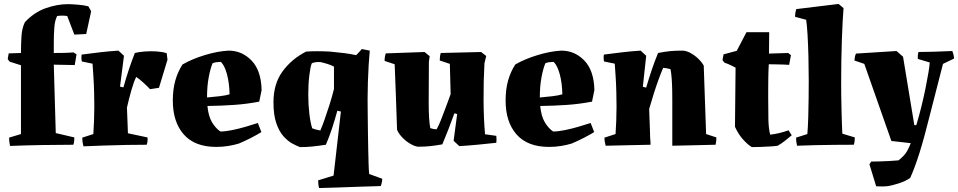

<svg xmlns="http://www.w3.org/2000/svg" viewBox="-20 -732 4845 971"><path d="M31 6Q26 -13 26 -36L86 -54V-402L29 -420L19 -433L24 -462L86 -464Q86 -505 88.5 -547.5Q91 -590 106 -620Q153 -670 211 -690.5Q269 -711 324 -711Q341 -711 372.5 -708.5Q404 -706 427 -700L441 -675L416 -560L356 -557L320 -651Q307 -653 294.5 -653Q282 -653 269 -651Q258 -630 255 -595.5Q252 -561 252 -512V-464Q277 -464 302 -464.5Q327 -465 352 -467L367 -457L358 -403L252 -405L262 -59L356 -37Q356 -28 355 -18.5Q354 -9 351 0Q277 0 192 1.5Q107 3 31 6Z M402 8Q396 -14 396 -36L452 -54Q454 -83 455.5 -119.5Q457 -156 457 -192Q457 -225 456 -265Q455 -305 452.5 -344Q450 -383 448 -410L394 -421Q390 -437 393 -456Q439 -462 485.5 -467.5Q532 -473 579 -476L607 -450L587 -294L604 -290Q618 -339 631.5 -380Q645 -421 662 -464Q680 -469 710.5 -471.5Q741 -474 771.5 -472Q802 -470 823 -463L827 -430L784 -288L739 -281Q724 -297 704 -315Q684 -333 669 -343Q657 -320 644.5 -276Q632 -232 622 -188L627 -58L726 -37Q727 -28 726 -18.5Q725 -9 722 0Q675 0 619 1Q563 2 506.5 4Q450 6 402 8Z M1074 11Q965 11 909.5 -52Q854 -115 854 -223Q854 -280 866.5 -324.5Q879 -369 903 -406Q952 -434 1016 -453.5Q1080 -473 1136 -476Q1204 -476 1252.5 -425.5Q1301 -375 1303 -276L1291 -218Q1229 -206 1164.5 -201.5Q1100 -197 1029 -196Q1034 -145 1051.5 -115Q1069 -85 1094 -67Q1120 -67 1154 -74Q1188 -81 1222.5 -91Q1257 -101 1284 -110L1302 -64Q1279 -50 1250 -35Q1221 -20 1188 -6Q1165 1 1135.5 6Q1106 11 1074 11ZM1027 -239Q1061 -242 1091 -245.5Q1121 -249 1141 -255Q1140 -311 1128 -356Q1116 -401 1097 -419Q1087 -419 1075 -417.5Q1063 -416 1055 -412Q1044 -386 1035.5 -341Q1027 -296 1027 -239Z M1594 219Q1591 210 1590 200Q1589 190 1589 180L1667 156L1704 -168L1686 -172Q1673 -125 1659.5 -83.5Q1646 -42 1628 0Q1588 6 1558.5 9Q1529 12 1497 12Q1481 6 1458.5 -6Q1436 -18 1414 -42.5Q1392 -67 1377.5 -108.5Q1363 -150 1363 -215Q1363 -308 1409 -371Q1455 -434 1528 -471Q1552 -473 1584 -473Q1616 -473 1650 -471Q1685 -468 1720 -463.5Q1755 -459 1781 -453L1791 -463L1810 -484L1850 -476Q1847 -446 1844.5 -404Q1842 -362 1840.5 -316.5Q1839 -271 1839 -232Q1839 -209 1839.5 -169Q1840 -129 1840.5 -81.5Q1841 -34 1842 12.5Q1843 59 1844 95Q1845 131 1847 148L1913 172Q1913 189 1906 209Q1861 210 1805.5 212Q1750 214 1694.5 216Q1639 218 1594 219ZM1600 -72Q1609 -92 1621.5 -127.5Q1634 -163 1647 -204Q1660 -245 1669 -282V-395Q1657 -402 1638 -408Q1619 -414 1601 -418Q1589 -419 1577 -417.5Q1565 -416 1557 -412Q1550 -397 1544.5 -352Q1539 -307 1539 -255Q1539 -203 1544.5 -156.5Q1550 -110 1559 -83Q1577 -76 1600 -72Z M2093 10Q2074 7 2052 -6.5Q2030 -20 2012.5 -39Q1995 -58 1988 -76Q1986 -148 1982.5 -237Q1979 -326 1976 -407L1925 -424Q1925 -445 1931 -462L2127 -469L2153 -448L2149 -419Q2148 -297 2148 -212Q2148 -127 2156 -84Q2173 -78 2188 -78Q2198 -95 2209.5 -124Q2221 -153 2234 -188Q2247 -223 2259 -256Q2258 -295 2257 -332.5Q2256 -370 2255 -409L2204 -426Q2204 -435 2205 -444.5Q2206 -454 2209 -464L2413 -469L2439 -449L2430 -412Q2425 -324 2425.5 -227.5Q2426 -131 2433 -53L2490 -45Q2491 -36 2491 -27Q2491 -18 2490 -10Q2445 -5 2398.5 -0.5Q2352 4 2303 7L2274 -20L2292 -155L2278 -159Q2262 -115 2248 -78.5Q2234 -42 2217 -2Q2184 4 2156 7Q2128 10 2093 10Z M2757 11Q2648 11 2592.5 -52Q2537 -115 2537 -223Q2537 -280 2549.5 -324.5Q2562 -369 2586 -406Q2635 -434 2699 -453.5Q2763 -473 2819 -476Q2887 -476 2935.5 -425.5Q2984 -375 2986 -276L2974 -218Q2912 -206 2847.5 -201.5Q2783 -197 2712 -196Q2717 -145 2734.5 -115Q2752 -85 2777 -67Q2803 -67 2837 -74Q2871 -81 2905.5 -91Q2940 -101 2967 -110L2985 -64Q2962 -50 2933 -35Q2904 -20 2871 -6Q2848 1 2818.5 6Q2789 11 2757 11ZM2710 -239Q2744 -242 2774 -245.5Q2804 -249 2824 -255Q2823 -311 2811 -356Q2799 -401 2780 -419Q2770 -419 2758 -417.5Q2746 -416 2738 -412Q2727 -386 2718.5 -341Q2710 -296 2710 -239Z M3043 5Q3037 -15 3037 -36L3093 -54Q3095 -83 3096.5 -119.5Q3098 -156 3098 -192Q3098 -225 3097 -265Q3096 -305 3093.5 -344Q3091 -383 3089 -410L3035 -421Q3031 -437 3034 -456Q3080 -462 3126.5 -467.5Q3173 -473 3220 -476L3248 -450L3231 -293L3248 -289Q3262 -337 3276 -378.5Q3290 -420 3308 -464Q3343 -471 3370 -473.5Q3397 -476 3430 -476Q3450 -476 3472 -464Q3494 -452 3512 -434.5Q3530 -417 3539 -400Q3542 -313 3545 -227Q3548 -141 3551 -54L3603 -37Q3603 -28 3602 -18.5Q3601 -9 3599 0Q3550 1 3492.5 2.5Q3435 4 3380 5V-224Q3380 -247 3379.5 -276Q3379 -305 3377 -333.5Q3375 -362 3371 -382Q3355 -387 3334 -389Q3325 -369 3312.5 -335Q3300 -301 3287 -260.5Q3274 -220 3263 -181L3267 -71L3268 -35Q3269 -26 3269.5 -17.5Q3270 -9 3270 0Q3213 1 3153.5 2.5Q3094 4 3043 5Z M3782 12Q3761 -1 3737.5 -27Q3714 -53 3697 -91Q3698 -166 3698.5 -240.5Q3699 -315 3700 -390Q3687 -397 3673 -403.5Q3659 -410 3644 -415L3634 -428L3639 -457L3706 -475L3755 -569H3870L3869 -461L3966 -464L3980 -453L3971 -404Q3963 -405 3943.5 -405.5Q3924 -406 3902.5 -406.5Q3881 -407 3868 -407Q3866 -374 3865.5 -337.5Q3865 -301 3865 -272Q3865 -243 3865 -235Q3865 -174 3866 -128Q3867 -82 3875 -51Q3901 -54 3923 -59.5Q3945 -65 3968 -73L3984 -48Q3973 -38 3952.5 -22Q3932 -6 3913 5Q3902 7 3878 8.5Q3854 10 3827 11Q3800 12 3782 12Z M4011 5Q4006 -14 4006 -36L4063 -54Q4066 -89 4067.5 -137.5Q4069 -186 4069.5 -236Q4070 -286 4070 -324Q4070 -382 4068.5 -444Q4067 -506 4064 -556.5Q4061 -607 4057 -632L4001 -647Q4001 -668 4007 -686L4221 -712L4246 -691Q4241 -630 4237.5 -529Q4234 -428 4234 -311Q4234 -281 4234.5 -243Q4235 -205 4236 -168Q4237 -131 4238 -101Q4239 -71 4240 -56L4303 -37Q4303 -28 4302 -18.5Q4301 -9 4298 0Q4256 0 4205.5 0.5Q4155 1 4104.5 2Q4054 3 4011 5Z M4411 210 4377 99 4386 85Q4397 85 4422 84.5Q4447 84 4475 82.5Q4503 81 4524 79Q4534 72 4551.5 54Q4569 36 4586 -8L4488 -19L4351 -409L4301 -426Q4302 -435 4303.5 -444Q4305 -453 4309 -461L4514 -474L4547 -445L4604 -99H4614Q4628 -145 4640 -194Q4652 -243 4661 -287.5Q4670 -332 4675.5 -365.5Q4681 -399 4682 -416L4622 -434Q4620 -452 4625 -469Q4659 -469 4705 -470.5Q4751 -472 4796 -474Q4804 -454 4805 -436L4749 -409Q4737 -362 4721 -300Q4705 -238 4681 -144Q4654 -35 4630.5 40Q4607 115 4583 168Q4558 185 4526.5 195Q4495 205 4472 209Q4457 211 4440 211Q4423 211 4411 210Z"/></svg>

Font: Labrada ExtraBold
Style: Regular
Weight: 800
Designer: Mercedes Jáuregui
Foundry: Omnibus-Type Team
Version: Version 1.000; ttfautohint (v1.8.4.7-5d5b)